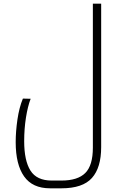

<svg xmlns="http://www.w3.org/2000/svg" viewBox="-20 -780 668 1040"><path d="M251 240Q156 240 110.5 175.5Q65 111 65 -10Q65 -68 74.5 -133Q84 -198 104 -246L146 -245Q130 -203 120.5 -142.5Q111 -82 111 -15Q111 90 145 144Q179 198 260 198H313Q401 198 442 157Q483 116 483 20V-760H528V17Q528 128 478 184Q428 240 313 240Z"/></svg>

Font: Noto Kufi Arabic ExtraLight
Style: Regular
Weight: 200
Designer: Monotype Design Team, David Williams, Khaled Hosny
Foundry: Google LLC
Version: Version 2.109; ttfautohint (v1.8.4.7-5d5b)